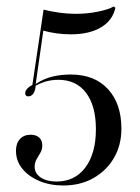

<svg xmlns="http://www.w3.org/2000/svg" viewBox="-20 -448 428 589"><path d="M174.2 121Q133.1 121 100 106.9Q66.9 92.7 48 69Q29 45.2 29 14.5Q29 -8.1 41.1 -21.4Q53.2 -34.7 74.2 -34.7Q90.3 -34.7 100 -26.2Q109.7 -17.7 109.7 -2.4Q109.7 11.3 103.6 21Q97.6 30.6 91.9 41.1Q86.3 51.6 86.3 63.7Q86.3 83.9 104.8 96.4Q123.4 108.9 153.2 108.9Q209.7 108.9 241.9 65.7Q274.2 22.6 274.2 -51.6Q274.2 -123.4 244 -163.3Q213.7 -203.2 158.9 -203.2Q137.1 -203.2 117.7 -197.2Q98.4 -191.1 81.5 -180.6L78.2 -179.8L113.7 -418.5Q131.5 -413.7 158.5 -409.7Q185.5 -405.6 215.3 -405.6Q246.8 -405.6 279.4 -412.1Q312.1 -418.5 329 -428.2L333.9 -424.2Q325.8 -385.5 289.9 -364.1Q254 -342.7 197.6 -342.7Q175 -342.7 154 -345.6Q133.1 -348.4 112.9 -354L89.5 -190.3Q115.3 -207.3 141.9 -213.3Q168.5 -219.4 196.8 -219.4Q270.2 -219.4 311.3 -174.6Q352.4 -129.8 352.4 -53.2Q352.4 -2.4 329.4 36.7Q306.5 75.8 266.5 98.4Q226.6 121 174.2 121ZM66.9 -152.4Q57.3 -152.4 57.3 -162.1Q57.3 -170.2 65.3 -177.8Q73.4 -185.5 87.9 -191.1L89.5 -186.3Q88.7 -171 82.7 -161.7Q76.6 -152.4 66.9 -152.4Z"/></svg>

Font: Playfair 144pt SemiCondensed Light
Style: Regular
Weight: 300
Width: 4
Designer: Claus Eggers Sørensen
Foundry: Claus Eggers Sørensen
Version: Version 2.203